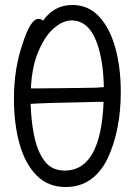

<svg xmlns="http://www.w3.org/2000/svg" viewBox="-20 -733 540 771"><path d="M244 18Q173 18 127 -28.5Q81 -75 58.5 -155Q36 -235 36 -337Q36 -456 70 -555Q102 -657 134 -657Q147 -657 153 -650Q197 -713 271 -713Q334 -713 377 -667.5Q420 -622 442.5 -543Q465 -464 465 -363Q465 -210 412 -96Q355 18 244 18ZM240 -48Q385 -48 396 -324Q351 -324 336 -323Q162 -320 103 -316Q105 -250 116 -193Q129 -127 158 -87.5Q187 -48 240 -48ZM104 -378H132Q350 -380 370 -381Q374 -382 397 -383Q395 -491 368 -564Q335 -651 267 -651Q232 -651 194.5 -618Q157 -585 130 -516Q108 -460 104 -378Z"/></svg>

Font: LXGW WenKai Mono Lite
Style: Regular
Weight: 400
Monospace: yes
Designer: LXGW / Fontworks Inc.
Foundry: LXGW / Fontworks Inc.
Version: Version 1.520; June 14, 2025